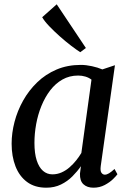

<svg xmlns="http://www.w3.org/2000/svg" viewBox="-20 -862 602 892"><path d="M448 -90.5Q445 -67.5 451.5 -59Q458 -50.5 467 -50.5Q476 -50.5 486.8 -57Q497.5 -63.5 512 -77L525.5 -52.5Q520.5 -45 505.2 -30Q490 -15 466.5 -2.5Q443 10 414 10Q385 10 367.8 -5.8Q350.5 -21.5 351.5 -55.5L356 -90Q339.5 -66 316.5 -42.8Q293.5 -19.5 263.2 -4.8Q233 10 195 10Q141.5 10 105.8 -16.5Q70 -43 52 -89.2Q34 -135.5 34 -194.5Q34 -244 47.5 -295.8Q61 -347.5 87.5 -394.8Q114 -442 152.8 -479.5Q191.5 -517 242.5 -538.8Q293.5 -560.5 355.5 -560.5Q379.5 -560.5 407 -554.5Q434.5 -548.5 455.5 -539.5L514 -559ZM405 -492Q392.5 -501.5 376.8 -506.2Q361 -511 343 -511Q302.5 -511 270 -492.5Q237.5 -474 213.2 -442.2Q189 -410.5 172.5 -370Q156 -329.5 148 -285.2Q140 -241 140 -198Q140 -149.5 150.5 -117Q161 -84.5 179.8 -68.2Q198.5 -52 223.5 -52Q246 -52 266.2 -61Q286.5 -70 303.5 -85Q320.5 -100 334.2 -117.2Q348 -134.5 358 -151.5ZM353 -619.5Q336 -630 310.5 -649.5Q285 -669 258 -693Q231 -717 208.8 -740.2Q186.5 -763.5 176 -782L243.5 -842L379 -639Z"/></svg>

Font: Merriweather 36pt
Style: Italic
Weight: 400
Italic angle: -7.8°
Version: Version 2.101